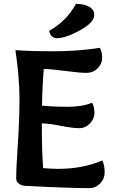

<svg xmlns="http://www.w3.org/2000/svg" viewBox="-20 -970 613 996"><path d="M511 -138Q523 -111 523 -77Q523 -43 499.5 -18.5Q476 6 442 6Q336 6 110 -6Q92 -7 78 -17.5Q64 -28 64 -44Q64 -97 72.5 -223Q81 -349 81 -458.5Q81 -568 60 -710Q134 -704 259 -704Q384 -704 498 -722Q510 -700 510 -669.5Q510 -639 486.5 -615.5Q463 -592 428.5 -592Q394 -592 318.5 -602Q243 -612 207 -612Q199 -511 198 -422Q261 -416 333.5 -416Q406 -416 458 -437Q470 -415 470 -384.5Q470 -354 446.5 -329.5Q423 -305 390.5 -305Q358 -305 294 -317.5Q230 -330 197 -330Q197 -172 204 -98Q252 -94 279 -94Q411 -94 511 -138ZM235 -810Q325 -860 374 -950Q414 -950 441.5 -935.5Q469 -921 469 -893Q469 -853 394.5 -812.5Q320 -772 276 -772Q243 -772 235 -810Z"/></svg>

Font: Salsa
Style: Regular
Weight: 400
Designer: John Vargas Beltrn
Foundry: John Vargas Beltran
Version: Version 1.002